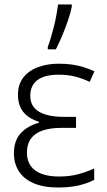

<svg xmlns="http://www.w3.org/2000/svg" viewBox="-20 -826 475 856"><path d="M319 -305V-256H255Q204 -256 169.5 -244Q135 -232 117.5 -207.5Q100 -183 100 -145Q100 -111 116.5 -87Q133 -63 165.5 -51Q198 -39 243 -39Q291 -39 329.5 -49.5Q368 -60 400 -75V-24Q383 -15 359 -7Q335 1 305.5 5.5Q276 10 240 10Q173 10 129 -9.5Q85 -29 63.5 -63.5Q42 -98 42 -142Q42 -199 72.5 -232Q103 -265 154 -279V-283Q106 -298 83 -328Q60 -358 60 -403Q60 -450 84.5 -481Q109 -512 150.5 -527Q192 -542 242 -542Q276 -542 302.5 -538Q329 -534 353 -526.5Q377 -519 401 -508L380 -461Q351 -475 317 -484Q283 -493 242 -493Q179 -493 147 -469Q115 -445 115 -399Q115 -351 154 -328Q193 -305 266 -305ZM193 -617Q200 -635 207 -658.5Q214 -682 220.5 -708Q227 -734 231.5 -759Q236 -784 239 -806H300V-796Q295 -770 283.5 -736Q272 -702 257.5 -667.5Q243 -633 229 -606H193Z"/></svg>

Font: Noto Sans Display Light
Style: Regular
Weight: 300
Designer: Monotype Design Team
Foundry: Monotype Imaging Inc.
Version: Version 2.003